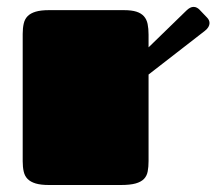

<svg xmlns="http://www.w3.org/2000/svg" viewBox="-20 -529 619 549"><path d="M44.9 -432.1Q44.9 -448.7 47.9 -461.7Q50.8 -474.6 59.1 -482.9Q67.4 -491.2 82 -495.6Q96.7 -500 120.1 -500H334Q356.4 -500 370.1 -495.6Q383.8 -491.2 391.6 -482.4Q399.4 -473.6 402.1 -460.4Q404.8 -447.3 404.8 -429.7V-393.6L513.2 -499Q523.9 -509.3 533.2 -509.3Q538.6 -509.3 542.7 -507.1Q546.9 -504.9 549.8 -502L571.8 -479Q579.1 -471.7 579.1 -462.9Q579.1 -457.5 575.9 -451.9Q572.8 -446.3 565.9 -440.9L404.8 -315.9V-68.8Q404.8 -51.8 402.3 -38.8Q399.9 -25.9 391.6 -17.3Q383.3 -8.8 367.7 -4.4Q352.1 0 325.2 0H120.1Q96.7 0 82 -4.4Q67.4 -8.8 59.1 -17.1Q50.8 -25.4 47.9 -38.1Q44.9 -50.8 44.9 -67.9Z"/></svg>

Font: Fascinate Cyrillic
Style: Regular
Weight: 900
Designer: Denis Ignatov
Foundry: Astigmatic (AOETI)
Version: Version 1.00 November 30, 2018, initial release